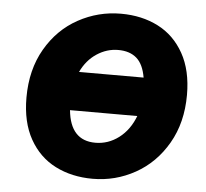

<svg xmlns="http://www.w3.org/2000/svg" viewBox="-52 -781 910 850"><g transform="rotate(5 402.5 -356.5)"><path d="M67 -320Q67 -444 120.5 -536.5Q174 -629 262.5 -677.5Q351 -726 452 -726Q545 -726 617.5 -689Q690 -652 732 -577Q774 -502 774 -393Q774 -270 720.5 -177.5Q667 -85 579 -36Q491 13 390 13Q297 13 224 -24Q151 -61 109 -136Q67 -211 67 -320ZM563 -281H264Q277 -147 388 -147Q445 -147 492 -182.5Q539 -218 563 -281ZM576 -453Q566 -512 535.5 -538.5Q505 -565 454 -565Q403 -565 358.5 -535.5Q314 -506 289 -453Z"/></g></svg>

Font: Nebula Sans Black
Style: Regular
Weight: 900
Italic angle: -9°
Designer: Paul D. Hunt for Adobe (as Source Sans)
Foundry: Nebula Entertainment & Broadcasting LLC
Version: Version 1.010